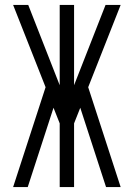

<svg xmlns="http://www.w3.org/2000/svg" viewBox="-20 -755 540 775"><path d="M92 0H33L164 -403L33 -735H94L221 -411V-735H279V-411L406 -735H467L336 -403L467 0H408L304 -320L279 -257V0H221V-257L196 -320Z"/></svg>

Font: Iosevka Fixed SS04 Light
Style: Regular
Weight: 300
Monospace: yes
Designer: Belleve Invis
Foundry: Belleve Invis
Version: Version 32.5.0